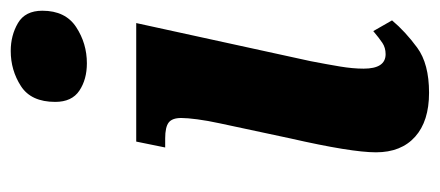

<svg xmlns="http://www.w3.org/2000/svg" viewBox="-251 -559 820 358"><g transform="rotate(-90 159.0 -380.0)"><path d="M220 -628Q190 -628 169 -642Q148 -656 148 -687Q148 -732 177.5 -751Q207 -770 243 -770Q272 -770 295 -756.5Q318 -743 318 -711Q318 -668 287.5 -648Q257 -628 220 -628ZM165 10Q112 10 83 -16Q54 -42 54 -89Q54 -135 80 -249L108 -380Q113 -403 115.5 -422Q118 -441 118 -452Q118 -469 109.5 -475.5Q101 -482 80 -482H63L74 -536H295L224 -211Q218 -180 214 -156Q210 -132 210 -112Q210 -71 237 -71Q249 -71 258 -77Q267 -83 280 -94L300 -59Q279 -34 249 -12Q219 10 165 10Z"/></g></svg>

Font: Noto Serif ExtraCondensed ExtraBold
Style: Italic
Weight: 800
Width: 2
Italic angle: -12°
Designer: Monotype Design Team
Foundry: Monotype Imaging Inc.
Version: Version 2.013